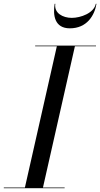

<svg xmlns="http://www.w3.org/2000/svg" viewBox="-60 -990 528 1010"><path d="M231 -970H227.5C217.5 -909 227.5 -841 307.5 -841C397.5 -841 437.5 -909 447.5 -970H444C434 -921 364.5 -896 317.5 -896C270.5 -896 223.5 -921 231 -970ZM-40 -3.5V0H280V-3.5H166L334 -746.5H445V-750H125V-746.5H239L71 -3.5Z"/></svg>

Font: Bodoni* 48pt
Style: Italic
Weight: 400
Italic angle: -13°
Version: Version 2.3